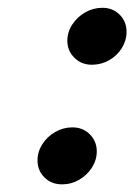

<svg xmlns="http://www.w3.org/2000/svg" viewBox="-20 -465 358 497"><path d="M245.1 -444.8Q272 -444.8 289.8 -427Q307.6 -409.2 307.6 -382.8Q307.6 -360.4 295.4 -340.6Q283.2 -320.8 262.5 -309.1Q241.7 -297.4 217.8 -297.4Q190.9 -297.4 172.6 -315.4Q154.3 -333.5 154.3 -359.4Q154.3 -381.8 167 -401.4Q179.7 -420.9 200.4 -432.9Q221.2 -444.8 245.1 -444.8ZM167.5 -135.3Q194.8 -135.3 212.6 -117.2Q230.5 -99.1 230.5 -73.2Q230.5 -50.8 218 -31.2Q205.6 -11.7 185.1 0.2Q164.6 12.2 140.6 12.2Q113.3 12.2 95.2 -5.6Q77.1 -23.4 77.1 -49.8Q77.1 -72.3 89.6 -91.8Q102.1 -111.3 122.8 -123.3Q143.6 -135.3 167.5 -135.3Z"/></svg>

Font: Lesson One Medium
Style: Italic
Weight: 500
Italic angle: -14°
Designer: But Ko, Victor Gaultney, Annie Olsen, Julie Remington, Don Collingsworth, Eric Hays, Becca Hirsbrunner
Version: Version 1.100